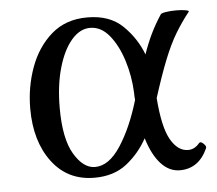

<svg xmlns="http://www.w3.org/2000/svg" viewBox="-40 -468 591 522"><g transform="rotate(-5 256.0 -207.0)"><path d="M198 11Q125 11 82.5 -45.5Q40 -102 40 -191Q40 -250 59.5 -303.5Q79 -357 118 -391Q157 -425 216 -425Q277 -425 312.5 -390.5Q348 -356 365 -311Q375 -340 387 -365Q399 -390 416 -416Q418 -419 430.5 -421Q443 -423 458.5 -423Q474 -423 484.5 -421Q495 -419 492 -416Q472 -391 454.5 -362Q437 -333 420.5 -291.5Q404 -250 385 -190Q391 -110 410.5 -76Q430 -42 458 -42Q476 -42 489 -58Q493 -63 501 -55.5Q509 -48 507 -43Q483 11 431 11Q402 11 379.5 -13.5Q357 -38 343 -84Q321 -44 286 -16.5Q251 11 198 11ZM120 -186Q120 -102 145 -60Q170 -18 202 -18Q240 -18 272 -67Q304 -116 326 -190Q325 -199 325 -210Q323 -256 309.5 -298.5Q296 -341 273.5 -368.5Q251 -396 221 -396Q193 -396 170 -369Q147 -342 133.5 -294.5Q120 -247 120 -186Z"/></g></svg>

Font: Junicode
Style: Regular
Weight: 400
Designer: Peter S. Baker
Version: Version 2.100; ttfautohint (v1.8.4)